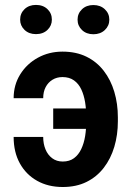

<svg xmlns="http://www.w3.org/2000/svg" viewBox="-20 -747 531 777"><path d="M232.9 -435.1Q210 -435.1 192.4 -424.3Q174.8 -413.6 164.8 -394.5Q154.8 -375.5 154.8 -349.6H35.2Q35.2 -403.3 61.8 -446Q88.4 -488.8 133.3 -513.4Q178.2 -538.1 232.9 -538.1Q288.1 -538.1 329.8 -517.6Q371.6 -497.1 399.9 -460.4Q428.2 -423.8 442.6 -375.5Q457 -327.1 457 -272V-256.3Q457 -201.2 442.6 -152.8Q428.2 -104.5 399.9 -67.9Q371.6 -31.2 330.1 -10.7Q288.6 9.8 233.9 9.8Q174.8 9.8 130.1 -15.4Q85.4 -40.5 60.3 -85.9Q35.2 -131.3 35.2 -192.9H154.8Q154.8 -165 164.1 -142.6Q173.3 -120.1 191.2 -106.7Q209 -93.3 233.9 -93.3Q261.2 -93.3 279.5 -106.9Q297.9 -120.6 308.8 -143.8Q319.8 -167 324.5 -196Q329.1 -225.1 329.1 -256.3V-272Q329.1 -303.7 324.5 -332.8Q319.8 -361.8 309.1 -385Q298.3 -408.2 279.5 -421.6Q260.7 -435.1 232.9 -435.1ZM374.5 -308.1V-225.6H195.3V-308.1ZM61.5 -667.5Q61.5 -692.9 79.3 -710Q97.2 -727.1 125.5 -727.1Q154.3 -727.1 172.1 -710Q189.9 -692.9 189.9 -667.5Q189.9 -643.1 172.1 -626Q154.3 -608.9 125.5 -608.9Q97.2 -608.9 79.3 -626Q61.5 -643.1 61.5 -667.5ZM293.9 -667.5Q293.9 -692.4 311.8 -709.5Q329.6 -726.6 357.9 -726.6Q386.2 -726.6 404.3 -709.5Q422.4 -692.4 422.4 -667.5Q422.4 -642.6 404.3 -625.5Q386.2 -608.4 357.9 -608.4Q329.6 -608.4 311.8 -625.5Q293.9 -642.6 293.9 -667.5Z"/></svg>

Font: Roboto SemiCondensed SemiBold
Style: Regular
Weight: 600
Width: 4
Designer: Christian Robertson
Foundry: Google
Version: Version 3.009; 2024